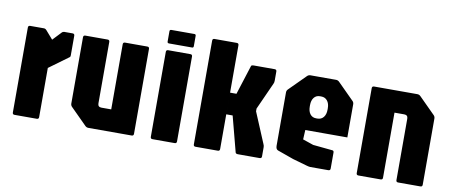

<svg xmlns="http://www.w3.org/2000/svg" viewBox="-62 -922 2761 1169"><g transform="rotate(10 1319.0 -337.5)"><path d="M66 0Q53.5 0 53.5 -12.5V-537.5Q53.5 -550 66 -550H151Q160 -550 167.5 -541.5L212 -490.5L262.5 -544Q268 -550 276.5 -550H328Q340.5 -550 340.5 -537.5V-419Q340.5 -411 339.2 -408.2Q338 -405.5 333.5 -402.5L216 -316.5V-12.5Q216 0 203.5 0Z M522.5 0Q511 0 502.5 -8.5L402.5 -108.5Q394.5 -116.5 394.5 -128.5V-537.5Q394.5 -550 407 -550H544.5Q557 -550 557 -537.5V-158Q557 -135 579.5 -135H640V-537.5Q640 -550 652.5 -550H790Q802.5 -550 802.5 -537.5V-12.5Q802.5 0 790 0Z M919 0Q906.5 0 906.5 -12.5V-537.5Q906.5 -550 919 -550H1056Q1068.5 -550 1068.5 -537.5V-12.5Q1068.5 0 1056 0ZM916.5 -591.5Q906.5 -591.5 906.5 -601.5V-665Q906.5 -675 916.5 -675H1059.5Q1068.5 -675 1068.5 -665V-601.5Q1068.5 -591.5 1059.5 -591.5Z M1447 0Q1441 0 1437 -2Q1433 -4 1432 -7.5L1374.5 -227H1335V-361H1374.5L1432 -541.5Q1433 -546 1437 -547.5Q1441 -549 1447 -549H1577.5Q1590 -549 1590 -536.5V-480.5Q1590 -473.5 1589 -469.5Q1588 -465.5 1586 -461L1510.5 -293.5V-276.5L1589.5 -88Q1592 -82.5 1593 -78.2Q1594 -74 1594 -69V-12.5Q1594 0 1581.5 0ZM1185 0Q1172.5 0 1172.5 -12.5V-654Q1172.5 -666.5 1185 -666.5H1322.5Q1335 -666.5 1335 -654V-12.5Q1335 0 1322.5 0Z M1893.5 0Q1888.5 0 1883.2 -1.5Q1878 -3 1873 -4L1783.5 -29.5L1684 -65Q1670 -70 1670 -92.5V-421.5Q1670 -433.5 1678.5 -441.5L1778.5 -541.5Q1787 -550 1798.5 -550H1957Q1968.5 -550 1977 -541.5L2077 -441.5Q2085.5 -433.5 2085.5 -421.5V-216.5H1825.5L1822.5 -158L1888.5 -135.5L2010.5 -123.5Q2018.5 -122 2018.5 -111V-12.5Q2018.5 0 2006 0ZM1878 -298H1886Q1909.5 -298 1923.5 -315.2Q1937.5 -332.5 1937.5 -362V-370.5Q1937.5 -400 1923.5 -417.2Q1909.5 -434.5 1886 -434.5H1877.5Q1854.5 -434.5 1841 -417.2Q1827.5 -400 1827.5 -370.5V-362Q1827.5 -332.5 1841 -315.2Q1854.5 -298 1878 -298Z M2192 0Q2179.5 0 2179.5 -12.5V-537.5Q2179.5 -550 2192 -550H2459.5Q2471 -550 2479.5 -541.5L2579.5 -441.5Q2587.5 -433.5 2587.5 -421.5V-12.5Q2587.5 0 2575 0H2437.5Q2425 0 2425 -12.5V-392Q2425 -415 2402 -415H2342V-12.5Q2342 0 2329.5 0Z"/></g></svg>

Font: Jaro 24pt
Style: Regular
Weight: 400
Designer: Agyei Archer, Celine Hurka, Mirko Velimirović
Version: Version 1.000